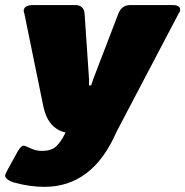

<svg xmlns="http://www.w3.org/2000/svg" viewBox="-51 -520 730 757"><path d="M-30.8 172.5Q-30.8 166.7 -19.2 145.8L20 75Q32.5 54.2 41.7 54.2Q47.5 54.2 69.2 64.6Q90.8 75 113.3 75Q150.8 75 170 57.5Q189.2 40 207.5 2.5Q138.3 -13.3 120 -100L45 -466.7Q42.5 -471.7 42.5 -477.5V-479.2Q45 -500 79.2 -500H245.8Q279.2 -500 282.5 -466.7L300 -208.3V-183.3H304.2H308.3L316.7 -208.3L415.8 -466.7Q429.2 -500 462.5 -500H629.2Q659.2 -500 659.2 -481.7Q659.2 -473.3 653.3 -466.7L408.3 0Q314.2 216.7 124.2 216.7Q67.5 216.7 5.8 200Q-7.5 196.7 -19.2 188.8Q-30.8 180.8 -30.8 172.5Z"/></svg>

Font: BoonTook Mon
Style: Italic
Weight: 400
Italic angle: -9°
Designer: Sungsit Sawaiwan
Foundry: FontUni
Version: Version 3.0